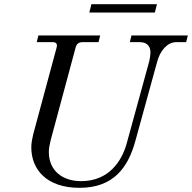

<svg xmlns="http://www.w3.org/2000/svg" viewBox="-20 -882 920 920"><path d="M408 -822H722L732 -862H418ZM130 -176C130 -71 202 18 361 18C527 18 595 -83 629 -208L733 -586C747 -639 782 -680 824 -680H872L880 -712H610L602 -680H650C691 -680 701 -653 701 -630C701 -620 698 -600 695 -588L588 -198C564 -108 500 -14 369 -14C278 -14 214 -65 214 -154C214 -172 218 -190 223 -211L342 -653C347 -672 357 -680 376 -680H452L460 -712H164L156 -680H232C250 -680 256 -672 251 -653L139 -238C134 -217 130 -195 130 -176Z"/></svg>

Font: Old Standard
Style: Italic
Weight: 400
Italic angle: -15.2°
Designer: Alexey Kryukov <alexios@thessalonica.org.ru>
Version: Version 2.0